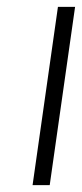

<svg xmlns="http://www.w3.org/2000/svg" viewBox="-20 -540 240 560"><path d="M75 0 149 -520H199L125 0Z"/></svg>

Font: Lexend ExtLt
Style: Italic
Weight: 250
Italic angle: -8.13011°
Designer: Bonnie Shaver-Troup, Thomas Jockin
Foundry: Lexend
Version: Version 1.007